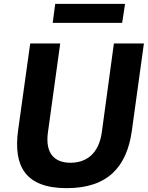

<svg xmlns="http://www.w3.org/2000/svg" viewBox="-20 -968 768 998"><path d="M728 -742H572L509 -279C493 -168 428 -122 346 -122C265 -122 214 -169 229 -279L293 -742H137L74 -290C49 -105 111 10 327 10C543 10 639 -104 665 -286ZM267 -948 254 -849H615L630 -948Z"/></svg>

Font: Cheyenne Sans
Style: Bold Italic
Weight: 700
Italic angle: -8.13011°
Designer: The Public Sans project authors (U.S. Web Design System), Libre Franklin designed by Pablo Impallari and Rodrigo Fuenzal
Foundry: The Cheyenne Sans Project Authors
Version: Version 2.007